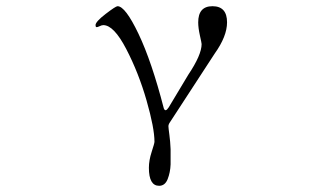

<svg xmlns="http://www.w3.org/2000/svg" viewBox="-20 -439 1040 619"><path d="M313 -358Q308 -358 301 -354.5Q294 -351 291 -351.5Q288 -352 288 -358Q288 -369 320.5 -394Q353 -419 359 -419Q384 -419 426.5 -330Q469 -241 508 -90Q513 -76 524 -93L587 -198Q630 -262 630 -297Q630 -300 624.5 -324.5Q619 -349 619 -367Q619 -419 665 -419Q712 -419 712 -367Q712 -322 672 -266L528 -45Q523 -38 523 -32Q523 -27 526 -5Q529 17 530 42V91Q529 117 520.5 138.5Q512 160 493 160Q460 160 460 102Q460 78 469 50.5Q478 23 478 18Q478 -26 452.5 -115Q427 -204 387 -281Q347 -358 313 -358Z"/></svg>

Font: cwTeXMing
Style: Medium
Weight: 500
Version: Version 1.17